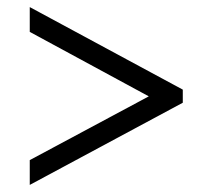

<svg xmlns="http://www.w3.org/2000/svg" viewBox="-20 -629 601 542"><path d="M64 -107 496 -339V-376L64 -609V-539L400 -357L64 -177Z"/></svg>

Font: Noto Serif Myanmar Medium
Style: Regular
Weight: 500
Designer: Ben Mitchell and the Monotype Design Team
Foundry: Monotype Imaging Inc.
Version: Version 2.106